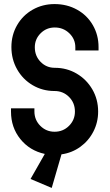

<svg xmlns="http://www.w3.org/2000/svg" viewBox="-20 -743 538 943"><path d="M130 136 200 13Q126 -3 80 -60Q34 -117 34 -195V-211H149V-196Q149 -154 178 -125Q207 -96 248 -96Q290 -96 319 -125Q348 -154 348 -195Q348 -238 319 -267Q290 -296 248 -296Q189 -296 140.5 -324.5Q92 -353 64 -402.5Q36 -452 36 -512Q36 -571 64 -619.5Q92 -668 140.5 -695.5Q189 -723 248 -723Q309 -723 358.5 -695.5Q408 -668 436 -619.5Q464 -571 464 -512V-495H350V-511Q350 -551 320.5 -579.5Q291 -608 249 -608Q208 -608 179.5 -579.5Q151 -551 151 -511Q151 -468 179.5 -439Q208 -410 249 -410Q308 -410 356.5 -381.5Q405 -353 433.5 -304Q462 -255 462 -195Q462 -142 438.5 -96.5Q415 -51 374 -21.5Q333 8 282 15L234 180Z"/></svg>

Font: Lineal Medium
Style: Regular
Weight: 600
Designer: Created by Frank Adebiaye with contributions from Anton Moglia & Ariel Martín Pérez
Created by Frank ADEBIAYE with FontF
Foundry: Velvetyne Type Foundry
Version: Version 2.000